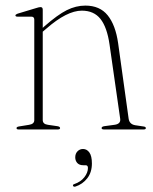

<svg xmlns="http://www.w3.org/2000/svg" viewBox="-20 -474 559 703"><path d="M136.5 -438.5V-372L142.5 -377.5Q191 -420 224.5 -436.8Q258 -453.5 292.5 -453.5Q345.5 -453.5 374.2 -418Q403 -382.5 412.5 -316L451 -39.5Q454 -19 475 -15.5L505 -11Q514 -10 514 -5Q514 0 506 0H361Q352 0 352 -5Q352 -10.5 362 -12L399 -17Q423 -20 420 -39.5L381 -311.5Q372 -374 348 -404.5Q324 -435 279.5 -435Q225 -435 149.5 -369L136.5 -358V-34.5Q136.5 -19.5 155.5 -17L190 -12Q200 -10.5 200 -5Q200 0 191.5 0H48Q40.5 0 40.5 -5Q40.5 -9.5 49.5 -11L86.5 -17Q105.5 -20 105.5 -34V-402Q105.5 -413 95 -413H44.5Q36.5 -413 36.5 -417.5Q36.5 -421 44.5 -424L112.5 -444.5Q123 -448 128.5 -448Q136.5 -448 136.5 -438.5ZM285 131Q270.5 131 263 122.8Q255.5 114.5 255.5 102Q255.5 88.5 263.8 80Q272 71.5 284 71.5Q298 71.5 307.2 84.2Q316.5 97 316.5 124.5Q316.5 157 299.5 178.8Q282.5 200.5 256.5 209Q249.5 211 247.5 206.5Q245.5 202 252 200Q275.5 192 288.8 175Q302 158 302 141Q302 131 293.5 131Z"/></svg>

Font: Fraunces 72pt Thin
Style: Regular
Weight: 100
Version: Version 1.000;[b76b70a41]